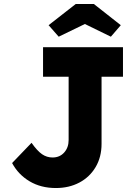

<svg xmlns="http://www.w3.org/2000/svg" viewBox="-20 -938 707 968"><path d="M262 10Q186 10 129 -24Q72 -58 41 -116L139 -218Q168 -177 192 -160.5Q216 -144 245 -144Q281 -144 303.5 -169Q326 -194 326 -232V-551H197V-700H600V-551H492V-213Q492 -146 462 -95.5Q432 -45 380 -17.5Q328 10 262 10ZM276 -753 225 -811 362 -918H453L589 -811L539 -753L408 -817Z"/></svg>

Font: Readex Pro
Style: Bold
Weight: 700
Designer: Bonnie Shaver-Troup, Thomas Jockin
Foundry: Lexend
Version: Version 1.203; ttfautohint (v1.8.3)